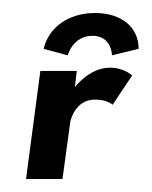

<svg xmlns="http://www.w3.org/2000/svg" viewBox="-20 -275 233 295"><path d="M84 -190C84 -190 92 -220 122 -220C152 -220 152 -190 152 -190L193 -200C193 -233 167 -255 126 -255C85 -255 55 -233 47 -200ZM98 -166H42L20 0H76L88 -88C89 -93 97 -122 126 -122C145 -122 153 -114 153 -114L183 -159C183 -159 171 -171 149 -171C117 -171 95 -141 95 -141Z"/></svg>

Font: Hussar Tani
Style: DwaKurs
Weight: 700
Foundry: Cannot Into Space Fonts
Version: Version 0.92